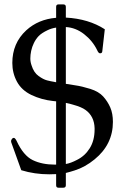

<svg xmlns="http://www.w3.org/2000/svg" viewBox="-20 -789 577 890"><path d="M418.5 -189.5V-194.8Q417 -250 376.5 -279.3Q357.9 -293 318.8 -303.7Q303.2 -308.6 285.2 -312V-28.8Q308.1 -32.7 336.9 -47.9Q373.5 -65.9 396 -101.8Q418.5 -137.7 418.5 -189.5ZM285.2 -707.5Q391.1 -701.7 465.8 -653.3L454.1 -550.8Q453.1 -542 444.8 -542H442.9Q436.5 -542.5 430.7 -555.7Q409.7 -599.6 369.6 -630.9Q330.6 -661.1 285.2 -663.6V-400.4Q304.7 -397.5 328.1 -393.6Q359.4 -389.2 398.4 -377Q437.5 -364.7 458.3 -341.8Q479 -318.8 491.2 -290.8Q503.4 -262.7 503.4 -224.1Q503.4 -119.6 418.5 -50.3Q374.5 -14.2 326.2 1Q303.7 8.3 285.2 12.7V69.8Q285.2 81.1 273.4 81.1H251Q240.2 81.1 240.2 69.8V18.1Q217.3 19 208.5 19Q140.6 19 78.6 0L32.2 -128.9Q31.2 -131.3 31.2 -135Q31.2 -138.7 34.9 -144.3Q38.6 -149.9 44.9 -149.9Q50.8 -148.4 57.1 -135.7Q88.4 -67.9 131.6 -46.9Q174.8 -25.9 234.9 -25.9Q237.3 -25.9 240.2 -25.9V-319.3Q233.4 -319.8 225.6 -320.8Q171.9 -326.7 126 -348.6Q80.1 -370.6 58.6 -410.4Q37.1 -450.2 37.1 -497.1Q37.1 -588.9 101.6 -648.4Q157.7 -699.7 240.2 -706.5V-757.3Q240.2 -768.6 251 -768.6H273.4Q285.2 -768.6 285.2 -757.3ZM240.2 -661.1Q218.3 -657.7 201.2 -649.4Q172.4 -635.7 159.2 -621.8Q146 -607.9 137.2 -589.8Q128.4 -571.8 124.5 -553.2Q120.6 -534.7 120.6 -518.1Q120.6 -501.5 126.5 -485.4Q136.7 -452.6 158.7 -436.8Q180.7 -420.9 198 -416.5Q215.3 -412.1 232.9 -409.2Q236.3 -408.2 240.2 -407.7Z"/></svg>

Font: Caudex
Style: Regular
Weight: 400
Version: Version 1.04